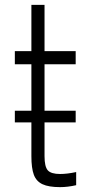

<svg xmlns="http://www.w3.org/2000/svg" viewBox="-20 -756 379 789"><path d="M293 -49V5Q258 13 227 13Q180 13 154.5 1Q129 -11 119 -38Q109 -65 109 -114V-253H41V-301H109V-492H41V-546H109V-736H163V-546H291V-492H163V-301H291V-253H163V-114Q163 -71 176.5 -56Q190 -41 227 -41Q256 -41 293 -49Z"/></svg>

Font: Biryani UltraLight
Style: Regular
Weight: 250
Designer: Dan Reynolds and Mathieu Réguer
Foundry: Dan Reynolds and Mathieu Réguer
Version: Version 1.003; ttfautohint (v1.1) -l 5 -r 5 -G 72 -x 0 -D la